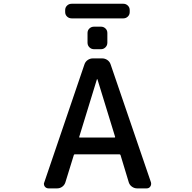

<svg xmlns="http://www.w3.org/2000/svg" viewBox="-20 -1080 1040 1040"><path d="M409.2 -338.9Q407.2 -335 412.1 -335H600.6Q604.5 -335 603.5 -338.9L507.8 -650.4Q506.8 -651.4 505.9 -651.4Q504.9 -651.4 504.9 -650.4ZM368.2 -980.5Q353.5 -980.5 343.3 -990.2Q333 -1000 333 -1014.6V-1025.4Q333 -1040 343.3 -1049.8Q353.5 -1059.6 368.2 -1059.6H648.4Q662.1 -1059.6 672.4 -1049.8Q682.6 -1040 682.6 -1025.4V-1014.6Q682.6 -1000 672.4 -990.2Q662.1 -980.5 648.4 -980.5ZM489.3 -813.5Q474.6 -813.5 464.4 -823.7Q454.1 -834 454.1 -848.6V-901.4Q454.1 -916 464.4 -925.8Q474.6 -935.5 489.3 -935.5H527.3Q541 -935.5 551.3 -925.8Q561.5 -916 561.5 -901.4V-848.6Q561.5 -834 551.3 -823.7Q541 -813.5 527.3 -813.5ZM243.2 -59.6Q230.5 -59.6 222.7 -69.3Q217.8 -76.2 217.8 -84Q217.8 -87.9 219.7 -91.8L437.5 -731.4Q442.4 -746.1 455.1 -754.9Q467.8 -763.7 483.4 -763.7H533.2Q548.8 -763.7 561.5 -754.9Q574.2 -746.1 579.1 -731.4L797.9 -91.8Q798.8 -87.9 798.8 -84Q798.8 -76.2 793.9 -69.3Q787.1 -59.6 774.4 -59.6H722.7Q708 -59.6 695.3 -68.4Q682.6 -77.1 677.7 -91.8L632.8 -240.2Q630.9 -244.1 627 -244.1H385.7Q380.9 -244.1 379.9 -240.2L334 -91.8Q329.1 -77.1 316.9 -68.4Q304.7 -59.6 289.1 -59.6Z"/></svg>

Font: Gen Jyuu Gothic L Monospace Medium
Style: Regular
Weight: 500
Designer: [Source Han Sans]
Ryoko NISHIZUKA  (kana & ideographs); Paul D. Hunt (Latin, Greek & Cyrillic); Wenlong ZHANG  (bopomofo
Version: Version 1.002.20150607